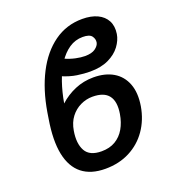

<svg xmlns="http://www.w3.org/2000/svg" viewBox="-138 -871 913 993"><g transform="rotate(-20 318.5 -375.0)"><path d="M375.5 -456.1Q439.9 -456.1 484.4 -429.7Q528.8 -403.3 548.1 -353Q567.4 -302.7 555.7 -231.4Q543.5 -160.2 505.6 -105.7Q467.8 -51.3 408.7 -20.8Q349.6 9.8 273.9 9.8Q194.3 9.8 146 -28.6Q97.7 -66.9 82 -143.3Q66.4 -219.7 85.4 -334L90.8 -368.2Q110.4 -485.4 155.5 -573.5Q200.7 -661.6 269 -710.7Q337.4 -759.8 424.3 -759.8Q473.1 -759.8 507.3 -743.7Q541.5 -727.5 557.4 -697.5Q573.2 -667.5 566.9 -625.5Q561.5 -592.3 538.3 -561Q515.1 -529.8 473.6 -509.8Q432.1 -489.7 371.6 -489.7Q338.9 -489.7 300.5 -495.4Q262.2 -501 217.8 -520L260.7 -600.6Q294.4 -586.4 323 -580.3Q351.6 -574.2 374 -574.2Q411.1 -574.2 430.7 -588.4Q450.2 -602.5 453.6 -619.1Q457 -638.2 444.8 -654.8Q432.6 -671.4 395 -671.4Q354 -671.4 320.3 -648.7Q286.6 -626 260.5 -585.9Q234.4 -545.9 216.3 -493.2Q198.2 -440.4 188 -380.9Q225.6 -415.5 273.4 -435.8Q321.3 -456.1 375.5 -456.1ZM336.4 -363.8Q302.2 -363.8 270.5 -348.6Q238.8 -333.5 216.3 -304.2Q193.8 -274.9 186.5 -231Q175.3 -163.6 198 -122.8Q220.7 -82 286.1 -82Q330.6 -82 362.3 -100.8Q394 -119.6 413.6 -153.3Q433.1 -187 440.4 -231.4Q451.2 -296.9 425.5 -330.3Q399.9 -363.8 336.4 -363.8Z"/></g></svg>

Font: Inter 20pt Medium
Style: Italic
Weight: 500
Italic angle: -9.3988°
Version: Version 4.001;git-66647c0bb